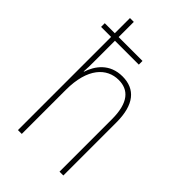

<svg xmlns="http://www.w3.org/2000/svg" viewBox="-229 -841 921 921"><g transform="rotate(45 231.5 -380.0)"><path d="M108 -760H82V-657H14V-632H82V0H108V-299C108 -447 174 -512 254 -512C320 -512 364 -469 364 -356V0H390V-360C390 -480 341 -537 255 -537C168 -537 126 -477 108 -422H106C108 -446 108 -463 108 -493V-632H270V-657H108Z"/></g></svg>

Font: Noto Sans Lao UI Cond Thin
Style: Regular
Weight: 100
Width: 3
Designer: Monotype Design Team
Foundry: Monotype Imaging Inc.
Version: Version 2.000